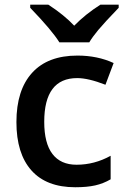

<svg xmlns="http://www.w3.org/2000/svg" viewBox="-20 -786 535 816"><path d="M299.8 9.8Q177.2 9.8 113.5 -61.8Q49.8 -133.3 49.8 -267.1Q49.8 -403.3 116.5 -476.6Q183.1 -549.8 309.1 -549.8Q394.5 -549.8 462.9 -518.1L428.2 -425.8Q355.5 -454.1 308.1 -454.1Q168 -454.1 168 -268.1Q168 -177.2 202.9 -131.6Q237.8 -85.9 305.2 -85.9Q381.8 -85.9 450.2 -124V-23.9Q419.4 -5.9 384.5 2Q349.6 9.8 299.8 9.8ZM484.4 -766.1V-752.9Q422.9 -689 397.7 -658.7Q372.6 -628.4 359.4 -606H232.4Q200.7 -657.2 108.4 -752.9V-766.1H185.5Q252.9 -722.2 295.4 -676.8Q342.8 -725.6 406.7 -766.1Z"/></svg>

Font: f0_41340          
Style: Regular
Weight: 600
Foundry: Ascender Corporation
Version: Version 1.10